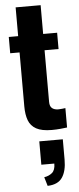

<svg xmlns="http://www.w3.org/2000/svg" viewBox="-69 -787 479 1163"><g transform="rotate(-5 171.0 -206.0)"><path d="M227 6Q166 6 132.5 -12.5Q99 -31 86 -66Q73 -101 73 -151V-479H16V-578H73V-753H225V-578H310V-479H225V-165Q225 -138 239 -126.5Q253 -115 277 -115Q289 -115 300 -116.5Q311 -118 320 -119V-1Q305 1 279.5 3.5Q254 6 227 6ZM172 341 156 287Q184 283 204 266.5Q224 250 224 210H145V68H288V192Q288 261 261.5 300Q235 339 172 341Z"/></g></svg>

Font: Oswald SemiBold
Style: Regular
Weight: 600
Designer: Vernon Adams
Foundry: Vernon Adams
Version: Version 4.103;gftools[0.9.33.dev8+g029e19f]